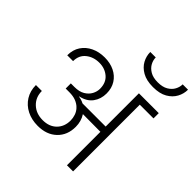

<svg xmlns="http://www.w3.org/2000/svg" viewBox="-256 -1203 1396 1396"><g transform="rotate(45 441.5 -505.5)"><path d="M285 -441Q334 -441 365 -459.5Q396 -478 411 -506Q426 -534 426 -563Q426 -626 386 -660Q346 -694 289 -694Q229 -694 187 -660.5Q145 -627 145 -567H85Q85 -624 112 -664.5Q139 -705 185 -727Q231 -749 289 -749Q346 -749 390 -727.5Q434 -706 459 -666.5Q484 -627 484 -573Q484 -516 453 -473.5Q422 -431 358 -417V-415Q387 -411 411 -398H649V-740H853V-686H712V0H649V-344L468 -345Q497 -300 497 -243Q497 -157 442 -104.5Q387 -52 296 -52Q233 -52 183.5 -77Q134 -102 105.5 -147.5Q77 -193 77 -253H138Q138 -189 181 -148Q224 -107 292 -107Q359 -107 398.5 -146.5Q438 -186 438 -249Q438 -274 429.5 -299.5Q421 -325 402 -345H400V-347Q381 -366 353 -377Q325 -388 285 -388H248V-441ZM689 -844Q622 -844 579 -868.5Q536 -893 515.5 -931Q495 -969 495 -1011H551Q551 -983 565.5 -956Q580 -929 610.5 -911Q641 -893 689 -893Q738 -893 768.5 -911Q799 -929 813.5 -956Q828 -983 828 -1011H883Q883 -969 862.5 -931Q842 -893 799.5 -868.5Q757 -844 689 -844Z"/></g></svg>

Font: Poppins Light
Style: Regular
Weight: 300
Designer: Ninad Kale (Devanagari), Jonny Pinhorn (Latin)
Version: Version 5.002